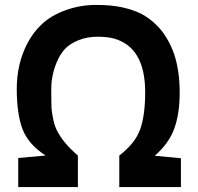

<svg xmlns="http://www.w3.org/2000/svg" viewBox="-20 -759 803 779"><path d="M90 -581Q114 -628 151 -662Q187 -696 247 -718Q306 -739 369 -739Q433 -739 477 -729Q522 -719 555 -702Q588 -684 614 -658Q640 -633 657 -603Q675 -573 687 -538Q709 -471 709 -384Q709 -297 687 -237Q665 -177 608 -127L714 -117V0H464V-128Q529 -178 549 -235Q569 -292 569 -385Q569 -568 441 -603Q414 -610 375 -610Q335 -610 299 -596Q264 -582 243 -560Q223 -538 210 -506Q188 -453 188 -398Q188 -343 189 -320Q191 -297 197 -270Q203 -243 215 -222Q242 -174 296 -128V0H54V-118L165 -128Q95 -173 71 -236Q48 -298 48 -398Q48 -499 90 -581Z"/></svg>

Font: Mina
Style: Bold
Weight: 700
Version: Version 1.000